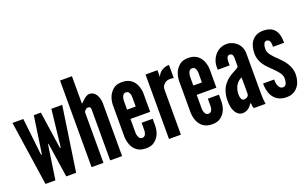

<svg xmlns="http://www.w3.org/2000/svg" viewBox="-84 -1129 2453 1531"><g transform="rotate(-20 1142.5 -363.5)"><path d="M267 0 228 -261 223 -292H219L214 -261L175 0H91L10 -547H102L134 -261L138 -230H144L149 -261L191 -547H251L293 -261L298 -230H304L308 -261L340 -547H432L351 0Z M583 0H482V-735H583V-501C585 -502 589 -506 595 -512C606 -523 621 -538 639 -548C648 -553 656 -555 665 -555C692 -555 711 -539 723 -519C735 -498 741 -471 741 -448V0H640V-433C640 -454 628 -457 616 -457C605 -457 599 -451 592 -444C589 -440 586 -436 583 -431Z M1072 -196V-133C1069 -80 1053 -43 1017 -14C999 1 974 8 941 8C876 8 843 -28 827 -64C818 -85 812 -109 811 -136V-411C814 -464 831 -503 867 -533C884 -548 909 -555 942 -555C1007 -555 1040 -519 1056 -484C1065 -463 1071 -440 1072 -414V-255H905V-136C906 -115 912 -100 921 -89C926 -84 933 -81 942 -81C961 -81 970 -93 974 -108C977 -116 978 -125 978 -136V-196ZM905 -334H978V-411C978 -432 974 -447 964 -459C959 -464 951 -467 942 -467C923 -467 915 -454 910 -439C907 -431 906 -422 905 -411Z M1341 -443C1332 -446 1322 -447 1313 -447C1297 -447 1278 -445 1262 -430C1243 -414 1240 -397 1240 -380V0H1139V-547H1240V-486C1241 -493 1248 -510 1264 -526C1280 -541 1304 -555 1341 -555Z M1634 -196V-133C1631 -80 1615 -43 1579 -14C1561 1 1536 8 1503 8C1438 8 1405 -28 1389 -64C1380 -85 1374 -109 1373 -136V-411C1376 -464 1393 -503 1429 -533C1446 -548 1471 -555 1504 -555C1569 -555 1602 -519 1618 -484C1627 -463 1633 -440 1634 -414V-255H1467V-136C1468 -115 1474 -100 1483 -89C1488 -84 1495 -81 1504 -81C1523 -81 1532 -93 1536 -108C1539 -116 1540 -125 1540 -136V-196ZM1467 -334H1540V-411C1540 -432 1536 -447 1526 -459C1521 -464 1513 -467 1504 -467C1485 -467 1477 -454 1472 -439C1469 -431 1468 -422 1467 -411Z M1851 -417C1851 -426 1851 -440 1848 -450C1844 -460 1836 -467 1823 -467C1806 -467 1799 -454 1796 -438C1795 -430 1794 -421 1794 -412C1794 -403 1794 -394 1794 -386H1693V-409C1693 -449 1708 -485 1732 -512C1756 -539 1790 -555 1829 -555C1862 -555 1892 -542 1915 -520C1938 -498 1952 -467 1952 -431V-95C1952 -46 1955 -24 1959 0H1860C1851 -11 1851 -37 1851 -44H1844C1839 -35 1830 -22 1816 -11C1802 0 1783 8 1763 8C1750 8 1729 3 1713 -17C1696 -36 1682 -70 1682 -127C1682 -188 1700 -232 1724 -262C1748 -292 1778 -311 1803 -324C1828 -337 1847 -346 1851 -357ZM1851 -264C1802 -243 1781 -194 1781 -142C1781 -135 1782 -123 1786 -112C1790 -100 1797 -91 1809 -91C1832 -91 1851 -105 1851 -124Z M2170 -407C2170 -420 2170 -436 2166 -449C2161 -461 2153 -471 2137 -471C2124 -471 2116 -461 2112 -449C2107 -437 2106 -420 2106 -407C2106 -390 2115 -372 2128 -356C2140 -340 2156 -324 2172 -309C2193 -288 2218 -264 2235 -237C2252 -209 2265 -178 2265 -142C2265 -107 2257 -70 2237 -42C2216 -13 2184 8 2136 8C2075 8 2039 -20 2019 -54C1999 -88 1995 -130 1995 -159H2089C2089 -144 2090 -123 2097 -107C2104 -90 2115 -76 2136 -76C2165 -76 2171 -110 2171 -142C2171 -175 2139 -208 2108 -239C2084 -262 2061 -283 2043 -310C2025 -337 2012 -367 2012 -407C2012 -439 2018 -476 2037 -505C2056 -533 2087 -554 2135 -555C2194 -556 2227 -534 2244 -505C2261 -476 2264 -438 2264 -407Z"/></g></svg>

Font: League Gothic
Style: Regular
Weight: 400
Designer: The League of Moveable Type
Version: Version 1.560;PS 001.560;hotconv 1.0.56;makeotf.lib2.0.21325